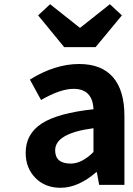

<svg xmlns="http://www.w3.org/2000/svg" viewBox="-20 -878 631 912"><path d="M268 14Q194 14 148 -33Q102 -80 102 -152Q102 -242 178.5 -291.5Q255 -341 424 -359Q420 -456 329 -456Q267 -456 175 -403L122 -500Q241 -574 356 -574Q462 -574 516.5 -511.5Q571 -449 571 -327V0H451L440 -60H437Q351 14 268 14ZM316 -101Q369 -101 424 -156V-269Q242 -245 242 -164Q242 -101 316 -101ZM285 -654 161 -805 218 -858 358 -747H362L502 -858L559 -805L434 -654Z"/></svg>

Font: NotoSansHansBold
Style: Bold
Weight: 700
Designer: Ryoko NISHIZUKA  (kana & ideographs); Paul D. Hunt (Latin, Greek & Cyrillic); Wenlong ZHANG  (bopomofo); Sandoll Communi
Foundry: Adobe Systems Incorporated
Version: Version 1.00;December 8, 2021;FontCreator 13.0.0.2675 64-bit